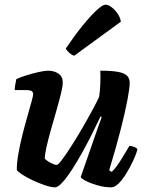

<svg xmlns="http://www.w3.org/2000/svg" viewBox="-20 -803 616 823"><path d="M216 0Q199 0 172.5 -9Q146 -18 118.5 -31Q91 -44 72.5 -56.5Q54 -69 52 -75Q52 -106 59 -145.5Q66 -185 76.5 -226.5Q87 -268 97.5 -304.5Q108 -341 115 -366.5Q122 -392 122 -398Q122 -410 114 -413.5Q106 -417 92 -417H43Q43 -430 46 -443.5Q49 -457 50 -464Q65 -471 91.5 -479.5Q118 -488 145 -494Q172 -500 186 -500Q212 -500 230.5 -487.5Q249 -475 249 -450Q249 -433 241 -400.5Q233 -368 221.5 -328Q210 -288 198.5 -247.5Q187 -207 179.5 -174Q172 -141 172 -123Q181 -113 198 -104.5Q215 -96 223 -96Q229 -96 246 -118.5Q263 -141 286 -177Q309 -213 332.5 -253.5Q356 -294 375.5 -330Q395 -366 405 -388Q409 -413 410 -444.5Q411 -476 410 -500Q461 -500 488 -494.5Q515 -489 525.5 -477.5Q536 -466 536 -448Q536 -427 526.5 -376Q517 -325 497.5 -248.5Q478 -172 448 -73L459 -66Q470 -76 484 -96Q498 -116 511.5 -139Q525 -162 535 -178Q544 -178 555.5 -173Q567 -168 569 -163Q564 -142 551 -114.5Q538 -87 522 -60.5Q506 -34 489 -17Q472 0 457 0Q429 0 400 -8Q371 -16 350 -26.5Q329 -37 326 -44L376 -188Q388 -223 399 -254Q410 -285 416 -301L411 -304Q395 -270 374.5 -229Q354 -188 331.5 -147.5Q309 -107 287 -73.5Q265 -40 246.5 -20Q228 0 216 0ZM298 -564Q286 -568 275.5 -578Q265 -588 262 -595Q299 -650 333.5 -692.5Q368 -735 394 -759Q420 -783 432 -783Q444 -783 458.5 -772Q473 -761 484.5 -744Q496 -727 498 -710Z"/></svg>

Font: Texturina Medium 12pt ExtraBold
Style: Italic
Weight: 800
Italic angle: -11°
Version: Version 1.002